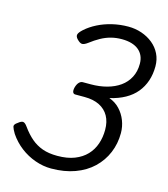

<svg xmlns="http://www.w3.org/2000/svg" viewBox="-130 -991 971 1111"><g transform="rotate(15 355.5 -435.5)"><path d="M280 19Q232 19 184 2Q136 -15 95.5 -46Q55 -77 26 -120Q11 -145 7.5 -158.5Q4 -172 26 -186Q44 -201 55.5 -199.5Q67 -198 81 -178Q109 -139 139 -113.5Q169 -88 206.5 -74.5Q244 -61 296 -61Q356 -61 399 -78Q442 -95 470 -124.5Q498 -154 511.5 -193.5Q525 -233 525 -278Q525 -326 506 -360Q487 -394 450.5 -412.5Q414 -431 361 -431H305Q294 -431 290 -441Q286 -451 291 -471Q297 -491 307 -501Q317 -511 328 -511H376Q428 -511 472.5 -523Q517 -535 550 -558.5Q583 -582 601.5 -617.5Q620 -653 620 -699Q620 -725 611 -745.5Q602 -766 584.5 -780.5Q567 -795 541.5 -802.5Q516 -810 483 -810Q449 -810 418.5 -802Q388 -794 359 -778Q330 -762 300 -739Q280 -724 267 -724Q254 -724 236 -743Q223 -757 226 -769.5Q229 -782 251 -802Q280 -828 319.5 -848Q359 -868 405.5 -879Q452 -890 501 -890Q543 -890 581 -877Q619 -864 648.5 -840Q678 -816 694.5 -782.5Q711 -749 711 -708Q711 -661 697.5 -621Q684 -581 658 -549.5Q632 -518 592.5 -496Q553 -474 501 -462Q538 -449 564 -421.5Q590 -394 604 -358Q618 -322 618 -283Q618 -220 595 -165Q572 -110 528.5 -68.5Q485 -27 422 -4Q359 19 280 19Z"/></g></svg>

Font: Playwrite DK Uloopet
Style: Regular
Weight: 400
Designer: Veronika Burian, José Scaglione
Foundry: TypeTogether
Version: Version 1.002